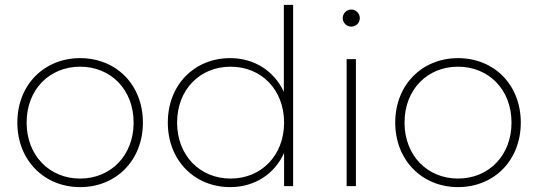

<svg xmlns="http://www.w3.org/2000/svg" viewBox="-20 -762 2203 786"><path d="M308 4C456 4 565 -106 565 -260C565 -415 456 -524 308 -524C161 -524 51 -415 51 -260C51 -106 161 4 308 4ZM308 -31C183 -31 89 -125 89 -260C89 -396 183 -489 308 -489C433 -489 527 -396 527 -260C527 -125 433 -31 308 -31Z M924 -31C799 -31 705 -125 705 -260C705 -396 799 -489 924 -489C1049 -489 1143 -396 1143 -260C1143 -125 1049 -31 924 -31ZM1180 -742H1142V-386C1102 -472 1021 -524 922 -524C777 -524 667 -416 667 -260C667 -105 777 4 922 4C1022 4 1104 -49 1143 -136V0H1180Z M1437 0V-520H1399V0ZM1418 -653C1438 -653 1453 -669 1453 -688C1453 -707 1437 -723 1418 -723C1399 -723 1383 -707 1383 -688C1383 -669 1399 -653 1418 -653Z M1855 4C2003 4 2112 -106 2112 -260C2112 -415 2003 -524 1855 -524C1708 -524 1598 -415 1598 -260C1598 -106 1708 4 1855 4ZM1855 -31C1730 -31 1636 -125 1636 -260C1636 -396 1730 -489 1855 -489C1980 -489 2074 -396 2074 -260C2074 -125 1980 -31 1855 -31Z"/></svg>

Font: Montserrat-Alt1 ExtLt
Style: Regular
Weight: 200
Designer: Differentunic
Foundry: Differentunic
Version: Version 7.222